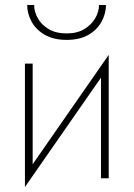

<svg xmlns="http://www.w3.org/2000/svg" viewBox="-20 -715 536 770"><path d="M411 -441 416 -495 85 -19 80 35ZM111 -460H80V35L111 -11ZM416 -495 385 -449V0H416ZM89 -695Q89 -661 106.5 -628.5Q124 -596 159.5 -575.5Q195 -555 247 -555Q300 -555 335 -575.5Q370 -596 387.5 -628.5Q405 -661 405 -695H377Q377 -668 362 -642Q347 -616 318.5 -598.5Q290 -581 247 -581Q204 -581 175 -598.5Q146 -616 131.5 -642Q117 -668 117 -695Z"/></svg>

Font: Jost ExtraLight
Style: Regular
Weight: 250
Version: Version 3.710